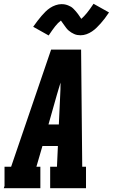

<svg xmlns="http://www.w3.org/2000/svg" viewBox="-35 -998 598 1018"><path d="M-15 0 -11 -12V-114H24L236 -735H395L401 -114H421V0H231V-114H267L272 -224H190L158 -114H179V0ZM277 -338 284 -490Q285 -507 285.5 -524.5Q286 -542 286 -560Q281 -543 275.5 -525.5Q270 -508 265 -490L222 -338ZM223 -810 141 -856Q153 -873 164 -887.5Q175 -902 185.5 -914Q196 -926 206.5 -936.5Q217 -947 230.5 -956Q244 -965 260 -970.5Q276 -976 291 -976Q301 -976 309 -974.5Q317 -973 326 -969.5Q335 -966 341.5 -962Q348 -958 355 -951Q362 -944 367.5 -937.5Q373 -931 377.5 -925Q382 -919 387 -911.5Q392 -904 396 -898Q411 -911 426 -929.5Q441 -948 461 -978L543 -932Q531 -914 520 -899.5Q509 -885 498.5 -873.5Q488 -862 477.5 -851.5Q467 -841 453 -831.5Q439 -822 423.5 -816.5Q408 -811 392 -811Q383 -811 374.5 -812.5Q366 -814 357.5 -818Q349 -822 342.5 -826Q336 -830 328.5 -836.5Q321 -843 316 -850Q311 -857 306.5 -863Q302 -869 296.5 -877Q291 -885 288 -889Q272 -877 257.5 -858.5Q243 -840 223 -810Z"/></svg>

Font: Iosevka Slab Heavy Oblique
Style: Regular
Weight: 900
Italic angle: -9°
Monospace: yes
Designer: Belleve Invis
Foundry: Belleve Invis
Version: Version 11.1.1; ttfautohint (v1.8.3)